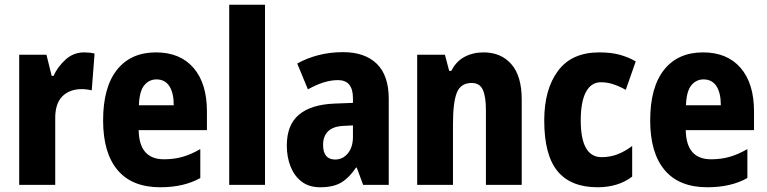

<svg xmlns="http://www.w3.org/2000/svg" viewBox="-20 -780 3234 810"><path d="M335 -559Q345 -559 356 -558Q367 -557 379 -554L367 -399Q359 -401 347.5 -402.5Q336 -404 325 -404Q273 -404 242.5 -373Q212 -342 213 -278V0H61V-549H176L198 -460H206Q223 -498 256.5 -528.5Q290 -559 335 -559Z M638 -559Q740 -559 796.5 -493.5Q853 -428 853 -310V-231H565Q567 -108 672 -108Q713 -108 749 -118Q785 -128 825 -151V-29Q756 10 656 10Q537 10 476 -62.5Q415 -135 415 -272Q415 -412 473.5 -485.5Q532 -559 638 -559ZM640 -445Q609 -445 588.5 -420Q568 -395 566 -336H713Q713 -388 694.5 -416.5Q676 -445 640 -445Z M1098 0H947V-760H1098Z M1427 -560Q1519 -560 1569.5 -511Q1620 -462 1620 -363V0H1512L1485 -73H1482Q1454 -31 1420.5 -10.5Q1387 10 1331 10Q1284 10 1253 -13.5Q1222 -37 1206 -77Q1190 -117 1190 -166Q1190 -253 1241 -296Q1292 -339 1391 -343L1469 -346V-366Q1469 -442 1406 -442Q1377 -442 1346 -432.5Q1315 -423 1279 -403L1234 -512Q1275 -535 1324 -547.5Q1373 -560 1427 -560ZM1430 -249Q1385 -247 1364 -226Q1343 -205 1343 -169Q1343 -107 1394 -107Q1426 -107 1447.5 -133Q1469 -159 1469 -203V-251Z M2020 -559Q2094 -559 2137.5 -509Q2181 -459 2181 -360V0H2030V-315Q2030 -372 2017 -401Q2004 -430 1970 -430Q1924 -430 1907.5 -389.5Q1891 -349 1891 -256V0H1740V-549H1857L1875 -481H1884Q1904 -521 1939.5 -540Q1975 -559 2020 -559Z M2501 10Q2388 10 2332 -58Q2276 -126 2276 -272Q2276 -403 2334 -481Q2392 -559 2508 -559Q2558 -559 2594.5 -549Q2631 -539 2662 -521L2620 -401Q2591 -417 2566 -425Q2541 -433 2515 -433Q2474 -433 2452 -392Q2430 -351 2430 -272Q2430 -117 2518 -117Q2554 -117 2585 -129Q2616 -141 2647 -164V-35Q2588 10 2501 10Z M2946 -559Q3048 -559 3104.5 -493.5Q3161 -428 3161 -310V-231H2873Q2875 -108 2980 -108Q3021 -108 3057 -118Q3093 -128 3133 -151V-29Q3064 10 2964 10Q2845 10 2784 -62.5Q2723 -135 2723 -272Q2723 -412 2781.5 -485.5Q2840 -559 2946 -559ZM2948 -445Q2917 -445 2896.5 -420Q2876 -395 2874 -336H3021Q3021 -388 3002.5 -416.5Q2984 -445 2948 -445Z"/></svg>

Font: Noto Sans Tamil Condensed ExtraBold
Style: Regular
Weight: 800
Width: 3
Designer: Jelle Bosma - Monotype Design Team
Foundry: Monotype Imaging Inc.
Version: Version 2.004; ttfautohint (v1.8.4.7-5d5b)